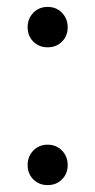

<svg xmlns="http://www.w3.org/2000/svg" viewBox="-20 -528 276 556"><path d="M118 -391Q93 -391 76.5 -407.5Q60 -424 60 -449Q60 -474 76.5 -491Q93 -508 118 -508Q143 -508 159.5 -491Q176 -474 176 -449Q176 -424 159.5 -407.5Q143 -391 118 -391ZM118 8Q93 8 76.5 -8.5Q60 -25 60 -50Q60 -75 76.5 -92Q93 -109 118 -109Q143 -109 159.5 -92Q176 -75 176 -50Q176 -25 159.5 -8.5Q143 8 118 8Z"/></svg>

Font: Fustat
Style: Regular
Weight: 400
Designer: Mohamed Gaber, Khaled Hosny, Laura Garcia Mut
Foundry: Kief Type Foundry, Alif Type Foundry, Hard Type Foundry
Version: Version 1.007